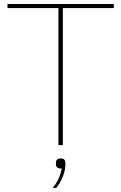

<svg xmlns="http://www.w3.org/2000/svg" viewBox="-20 -718 600 950"><path d="M269 0V-678.2H17.1V-698.2H543V-678.2H291V0ZM240.2 211.9Q259.8 189.9 271 163.3Q282.2 136.7 285.2 116.2Q256.8 116.2 256.8 96.2V87.9Q256.8 65.9 280.8 65.9Q303.2 65.9 303.2 87.9V99.1Q303.2 125 290 157.7Q276.9 190.4 257.8 211.9Z"/></svg>

Font: Anuphan Thin
Style: Regular
Weight: 250
Designer: Mike Abbink, Paul van der Laan, Pieter van Rosmalen, Mint Tantisuwanna
Foundry: Bold Monday; Cadson Demak
Version: Version 3.002;hotconv 1.0.109;makeotfexe 2.5.65596